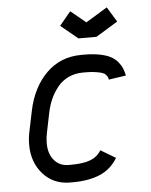

<svg xmlns="http://www.w3.org/2000/svg" viewBox="-52 -743 628 798"><g transform="rotate(-5 262.5 -344.0)"><path d="M333.5 -645 423.3 -699.7 461.4 -637.2 370.1 -581.5H294.9L223.6 -640.1L270.5 -696.8ZM405.8 -399.9Q404.3 -407.2 403.3 -409.9Q402.3 -412.6 396.7 -419.4Q391.1 -426.3 382.1 -429.4Q373 -432.6 355 -435.5Q336.9 -438.5 312 -438.5H301.8Q268.1 -438.5 241 -425.8Q213.9 -413.1 195.6 -390.6Q177.2 -368.2 165.3 -341.8Q153.3 -315.4 147 -284.2L129.9 -200.7Q125.5 -181.2 125.5 -159.2Q125.5 -114.7 148.2 -87.9Q170.9 -61 208.5 -61H218.8Q270 -61 299.6 -72.5Q329.1 -84 344.7 -110.4L407.2 -73.2Q379.4 -27.3 332.8 -7.6Q286.1 12.2 218.8 12.2H208.5Q139.2 12.2 95.7 -36.6Q52.2 -85.4 52.2 -159.2Q52.2 -187.5 58.6 -216.3L75.7 -298.8Q95.7 -395 154.5 -453.6Q213.4 -512.2 301.8 -512.2H312Q349.1 -512.2 377.2 -506.6Q405.3 -501 422.4 -491.9Q439.5 -482.9 451.2 -469Q462.9 -455.1 468.5 -441.9Q474.1 -428.7 478 -410.6Z"/></g></svg>

Font: Anka/Coder Condensed
Style: Italic
Weight: 400
Width: 4
Italic angle: -12°
Monospace: yes
Version: Version 001.100